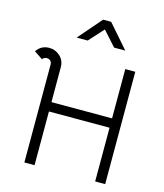

<svg xmlns="http://www.w3.org/2000/svg" viewBox="-133 -1030 966 1129"><g transform="rotate(15 350.0 -465.5)"><path d="M526 -789H458L378 -878L297 -789H230L353 -931H402ZM66 -613 14 -648Q42 -689 91 -689Q129 -689 157 -663Q185 -637 185 -596V-384H554V-684H615V0H554V-327H185V0H123V-596Q123 -610 114.5 -618.5Q106 -627 92 -627Q75 -627 66 -613Z"/></g></svg>

Font: Bellota
Style: Regular
Weight: 400
Designer: Kemie Guaida
Foundry: Kemie Guaida
Version: Version 1.000;PS 002.000;hotconv 1.0.70;makeotf.lib2.5.58329